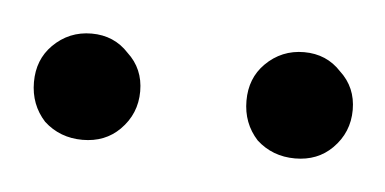

<svg xmlns="http://www.w3.org/2000/svg" viewBox="-25 -672 289 144"><g transform="rotate(5 120.0 -600.0)"><path d="M11 -571Q0 -583 0 -600Q0 -617 11 -628Q23 -640 40 -640Q57 -640 68 -628Q80 -617 80 -600Q80 -583 68 -571Q57 -560 40 -560Q23 -560 11 -571ZM171 -571Q160 -583 160 -600Q160 -617 171 -628Q183 -640 200 -640Q217 -640 228 -628Q240 -617 240 -600Q240 -583 228 -571Q217 -560 200 -560Q183 -560 171 -571Z"/></g></svg>

Font: ClassicType
Style: Regular
Weight: 400
Version: Version 1.004